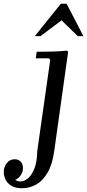

<svg xmlns="http://www.w3.org/2000/svg" viewBox="-143 -740 463 1020"><path d="M213 -471 219 -465 145 63Q135 134 109.5 177.5Q84 221 49 240.5Q14 260 -27 260Q-61 260 -82.5 247Q-104 234 -113.5 214Q-123 194 -123 174Q-123 146 -106.5 126Q-90 106 -65 106Q-45 106 -33 119Q-21 132 -21 153Q-21 173 -33 191Q-45 209 -62 215Q-51 224 -36 224Q-15 224 5 208Q25 192 39.5 156Q54 120 55 62L124 -423L117 -430H47L52 -465Q93 -465 133 -466Q173 -467 213 -471ZM270 -548 184 -632 72 -548H42L180 -720H211L300 -548Z"/></svg>

Font: Brygada 1918 Medium
Style: Italic
Weight: 500
Italic angle: -8°
Designer: Mateusz Machalski | Borys Kosmynka | Przemek Hoffer
Foundry: NIEPODLEGLA 2018
Version: Version 3.006